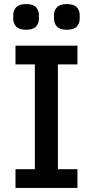

<svg xmlns="http://www.w3.org/2000/svg" viewBox="-20 -922 456 942"><path d="M56 0V-92H151V-606H56V-698H360V-606H264V-92H360V0ZM108 -776Q74 -776 59.5 -791.5Q45 -807 45 -830V-848Q45 -871 59.5 -886.5Q74 -902 108 -902Q142 -902 156.5 -886.5Q171 -871 171 -848V-830Q171 -807 156.5 -791.5Q142 -776 108 -776ZM308 -776Q274 -776 259.5 -791.5Q245 -807 245 -830V-848Q245 -871 259.5 -886.5Q274 -902 308 -902Q342 -902 356.5 -886.5Q371 -871 371 -848V-830Q371 -807 356.5 -791.5Q342 -776 308 -776Z"/></svg>

Font: IBM Plex Sans Hebrew Medium
Style: Regular
Weight: 500
Designer: Mike Abbink, Paul van der Laan, Pieter van Rosmalen, Yanek Iontef
Foundry: Bold Monday
Version: Version 1.2